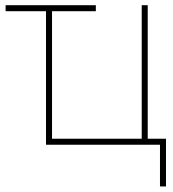

<svg xmlns="http://www.w3.org/2000/svg" viewBox="-20 -542 646 719"><path d="M338.9 -522.5V-500H1V-522.5ZM152.3 0V-522.5H174.8V-22.5H510.7V-522.5H533.2V0ZM579.1 156.2V0H526.4V-22.5H601.6V156.2Z"/></svg>

Font: Inter 28pt Thin
Style: Regular
Weight: 250
Designer: Rasmus Andersson
Foundry: rsms
Version: Version 4.001;git-66647c0bb